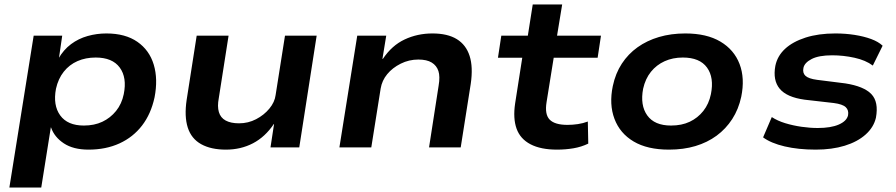

<svg xmlns="http://www.w3.org/2000/svg" viewBox="-20 -661 4017 861"><path d="M22 180 131 -501H259L244 -398H242Q265 -438 298.5 -463Q332 -488 373 -499.5Q414 -511 457 -511Q542 -511 596 -473.5Q650 -436 669.5 -371Q689 -306 673 -224Q657 -150 617 -98Q577 -46 516 -18Q455 10 377 10Q309 10 266.5 -18Q224 -46 209 -89L208 -90L165 180ZM356 -98Q403 -98 439 -115Q475 -132 500.5 -163.5Q526 -195 535 -239Q550 -313 517 -358Q484 -403 409 -403Q364 -403 327.5 -387Q291 -371 266 -339.5Q241 -308 231 -263Q217 -189 250 -143.5Q283 -98 356 -98Z M993 10Q926 10 882 -14.5Q838 -39 822 -89Q806 -139 817 -213L862 -501H1005L961 -220Q954 -184 961.5 -158.5Q969 -133 992 -120.5Q1015 -108 1052 -108Q1093 -108 1128.5 -126.5Q1164 -145 1188 -174Q1212 -203 1216 -235L1258 -501H1400L1322 0H1193L1209 -105H1208Q1169 -47 1114.5 -18.5Q1060 10 993 10Z M1502 0 1582 -501H1712L1695 -397H1697Q1737 -457 1794.5 -484Q1852 -511 1919 -511Q1987 -511 2028.5 -485.5Q2070 -460 2086 -410Q2102 -360 2091 -285L2046 0H1904L1947 -277Q1954 -318 1946 -342.5Q1938 -367 1916 -380.5Q1894 -394 1856 -394Q1814 -394 1777 -375.5Q1740 -357 1716.5 -328.5Q1693 -300 1687 -264L1645 0Z M2478 10Q2405 10 2359 -14Q2313 -38 2296.5 -84Q2280 -130 2290 -197L2322 -402H2213L2228 -501H2347L2369 -641H2501L2478 -501H2675L2660 -402H2463L2431 -203Q2422 -148 2445 -124.5Q2468 -101 2525 -101Q2548 -101 2571.5 -104.5Q2595 -108 2616 -116L2618 -17Q2587 -2 2551.5 4Q2516 10 2478 10Z M2980 10Q2883 10 2821.5 -26.5Q2760 -63 2735.5 -128Q2711 -193 2728 -275Q2740 -332 2768.5 -375.5Q2797 -419 2839 -449Q2881 -479 2935 -495Q2989 -511 3053 -511Q3149 -511 3210.5 -474.5Q3272 -438 3296.5 -374Q3321 -310 3304 -227Q3292 -171 3263.5 -127Q3235 -83 3193.5 -52.5Q3152 -22 3098.5 -6Q3045 10 2980 10ZM2989 -98Q3037 -98 3073 -115Q3109 -132 3134 -163.5Q3159 -195 3168 -239Q3183 -313 3150.5 -358Q3118 -403 3042 -403Q2997 -403 2960.5 -386.5Q2924 -370 2899 -339Q2874 -308 2864 -263Q2850 -189 2882.5 -143.5Q2915 -98 2989 -98Z M3638 10Q3560 10 3498.5 -4.5Q3437 -19 3402 -45L3441 -136Q3467 -119 3501.5 -108.5Q3536 -98 3574 -92.5Q3612 -87 3647 -87Q3706 -87 3741.5 -102.5Q3777 -118 3783 -144Q3787 -167 3772.5 -180.5Q3758 -194 3719 -199L3588 -214Q3508 -225 3476.5 -263Q3445 -301 3457 -366Q3466 -410 3500.5 -442Q3535 -474 3592.5 -492.5Q3650 -511 3726 -511Q3771 -511 3812.5 -504.5Q3854 -498 3886.5 -486Q3919 -474 3938 -456L3894 -367Q3862 -391 3812 -402Q3762 -413 3712 -413Q3652 -413 3620 -396.5Q3588 -380 3583 -357Q3578 -334 3592 -321Q3606 -308 3644 -303L3771 -287Q3854 -274 3887.5 -239Q3921 -204 3908 -133Q3898 -90 3861.5 -57.5Q3825 -25 3768 -7.5Q3711 10 3638 10Z"/></svg>

Font: Nunito Sans 7pt SemiExpanded
Style: Bold Italic
Weight: 700
Width: 6
Italic angle: -9°
Designer: Vernon Adams
Foundry: Vernon Adams
Version: Version 3.101;gftools[0.9.27]